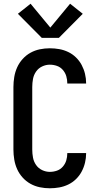

<svg xmlns="http://www.w3.org/2000/svg" viewBox="-20 -1002 540 1030"><path d="M247 8Q220 8 193.5 2.5Q167 -3 143.5 -16Q120 -29 101.5 -49.5Q83 -70 72 -94.5Q61 -119 56.5 -146Q52 -173 52 -200V-535Q52 -562 56.5 -589Q61 -616 72 -640.5Q83 -665 101.5 -685.5Q120 -706 143.5 -719Q167 -732 193.5 -737.5Q220 -743 247 -743Q273 -743 298 -738.5Q323 -734 346 -723Q369 -712 387.5 -694Q406 -676 418 -653.5Q430 -631 436 -606Q442 -581 442 -556Q442 -556 442 -555.5Q442 -555 442 -554H341Q341 -554 341 -554.5Q341 -555 341 -555Q341 -575 335.5 -593.5Q330 -612 317 -627Q304 -642 285.5 -648.5Q267 -655 247 -655Q226 -655 206 -645.5Q186 -636 173.5 -618Q161 -600 157 -578.5Q153 -557 153 -535V-200Q153 -178 157 -156.5Q161 -135 173.5 -117Q186 -99 206 -89.5Q226 -80 247 -80Q267 -80 285.5 -86.5Q304 -93 317 -108Q330 -123 335.5 -141.5Q341 -160 341 -180Q341 -180 341 -180.5Q341 -181 341 -181H442Q442 -180 442 -179.5Q442 -179 442 -179Q442 -154 436 -129Q430 -104 418 -81.5Q406 -59 387.5 -41Q369 -23 346 -12Q323 -1 298 3.5Q273 8 247 8ZM204 -799 76 -928 144 -982 250 -854 356 -982 424 -928 296 -799Z"/></svg>

Font: Iosevka SS04 Semibold
Style: Regular
Weight: 600
Monospace: yes
Designer: Belleve Invis
Foundry: Belleve Invis
Version: Version 19.0.0; ttfautohint (v1.8.4)